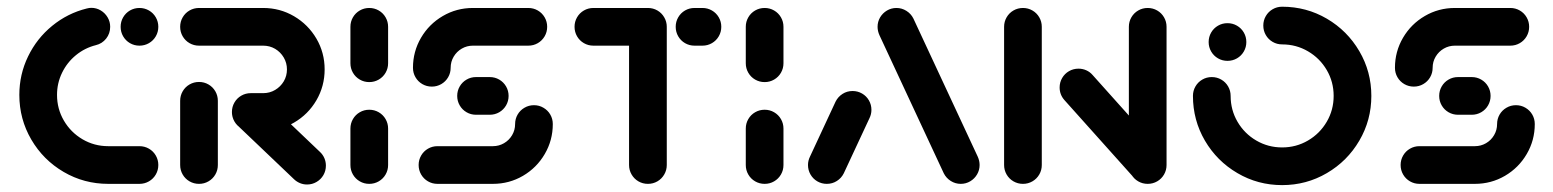

<svg xmlns="http://www.w3.org/2000/svg" viewBox="-20 -542 4577 566"><path d="M37 -262.2Q37 -322.6 62.8 -375.7Q88.5 -428.9 133.9 -465.9Q179.3 -503 235.9 -517Q243.3 -518.9 249.3 -518.9Q264.1 -518.9 276.9 -511.3Q289.6 -503.7 297.2 -490.9Q304.8 -478.1 304.8 -463Q304.8 -443.3 293 -428.3Q281.1 -413.3 262.6 -408.9Q230 -400.7 203.9 -379.4Q177.8 -358.1 163 -327.6Q148.1 -297 148.1 -262.2Q148.1 -221.1 168.3 -186.5Q188.5 -151.9 223.1 -131.5Q257.8 -111.1 298.9 -111.1H391.1Q406.3 -111.1 419.1 -103.7Q431.9 -96.3 439.3 -83.5Q446.7 -70.7 446.7 -55.6Q446.7 -40.4 439.3 -27.6Q431.9 -14.8 419.1 -7.4Q406.3 0 391.1 0H298.9Q227.8 0 167.6 -35.2Q107.4 -70.4 72.2 -130.7Q37 -191.1 37 -262.2ZM335.6 -463Q335.6 -478.1 343 -490.9Q350.4 -503.7 363.1 -511.1Q375.9 -518.5 391.1 -518.5Q406.3 -518.5 419.1 -511.1Q431.9 -503.7 439.3 -490.9Q446.7 -478.1 446.7 -463Q446.7 -447.8 439.3 -435Q431.9 -422.2 419.1 -414.8Q406.3 -407.4 391.1 -407.4Q375.9 -407.4 363.1 -414.8Q350.4 -422.2 343 -435Q335.6 -447.8 335.6 -463Z M566.7 0Q551.5 0 538.7 -7.4Q525.9 -14.8 518.5 -27.6Q511.1 -40.4 511.1 -55.6V-244.8Q511.1 -260 518.5 -272.8Q525.9 -285.6 538.7 -293Q551.5 -300.4 566.7 -300.4Q581.9 -300.4 594.6 -293Q607.4 -285.6 614.8 -272.8Q622.2 -260 622.2 -244.8V-55.6Q622.2 -40.4 614.8 -27.6Q607.4 -14.8 594.6 -7.4Q581.9 0 566.7 0ZM940.7 -53.7Q940.7 -38.5 933.3 -25.7Q925.9 -13 913.1 -5.6Q900.4 1.9 885.2 1.9Q874.1 1.9 864.3 -2.2Q854.4 -6.3 846.7 -13.7L681.1 -171.5Q673 -179.6 668.3 -189.8Q663.7 -200 663.7 -211.9Q663.7 -227 671.1 -239.8Q678.5 -252.6 691.3 -260Q704.1 -267.4 719.3 -267.4Q730 -267.4 740 -263.3Q750 -259.3 757.4 -252.2L923.7 -93.7Q931.9 -85.9 936.3 -75.6Q940.7 -65.2 940.7 -53.7ZM663.7 -211.9Q663.7 -227 671.1 -239.8Q678.5 -252.6 691.3 -260Q704.1 -267.4 719.3 -267.4H755.9Q775.2 -267.4 791.1 -276.9Q807 -286.3 816.5 -302.2Q825.9 -318.1 825.9 -337.4Q825.9 -356.3 816.5 -372.4Q807 -388.5 791.1 -398Q775.2 -407.4 755.9 -407.4H566.7Q551.5 -407.4 538.7 -414.8Q525.9 -422.2 518.5 -435Q511.1 -447.8 511.1 -463Q511.1 -478.1 518.5 -490.9Q525.9 -503.7 538.7 -511.1Q551.5 -518.5 566.7 -518.5H755.9Q805.2 -518.5 846.9 -494.1Q888.5 -469.6 912.8 -428.1Q937 -386.7 937 -337.4Q937 -288.1 912.8 -246.5Q888.5 -204.8 846.9 -180.6Q805.2 -156.3 755.9 -156.3H719.3Q704.1 -156.3 691.3 -163.7Q678.5 -171.1 671.1 -183.9Q663.7 -196.7 663.7 -211.9Z M1068.5 0Q1053.3 0 1040.6 -7.4Q1027.8 -14.8 1020.4 -27.6Q1013 -40.4 1013 -55.6V-163Q1013 -178.1 1020.4 -190.9Q1027.8 -203.7 1040.6 -211.1Q1053.3 -218.5 1068.5 -218.5Q1083.7 -218.5 1096.5 -211.1Q1109.3 -203.7 1116.7 -190.9Q1124.1 -178.1 1124.1 -163V-55.6Q1124.1 -40.4 1116.7 -27.6Q1109.3 -14.8 1096.5 -7.4Q1083.7 0 1068.5 0ZM1068.5 -300Q1053.3 -300 1040.6 -307.4Q1027.8 -314.8 1020.4 -327.6Q1013 -340.4 1013 -355.6V-463Q1013 -478.1 1020.4 -490.9Q1027.8 -503.7 1040.6 -511.1Q1053.3 -518.5 1068.5 -518.5Q1083.7 -518.5 1096.5 -511.1Q1109.3 -503.7 1116.7 -490.9Q1124.1 -478.1 1124.1 -463V-355.6Q1124.1 -340.4 1116.7 -327.6Q1109.3 -314.8 1096.5 -307.4Q1083.7 -300 1068.5 -300Z M1554.1 -231.9Q1569.3 -231.9 1582 -224.4Q1594.8 -217 1602.2 -204.3Q1609.6 -191.5 1609.6 -176.3Q1609.6 -128.5 1585.9 -88Q1562.2 -47.4 1521.7 -23.7Q1481.1 0 1433 0H1269.6Q1254.4 0 1241.7 -7.4Q1228.9 -14.8 1221.5 -27.6Q1214.1 -40.4 1214.1 -55.6Q1214.1 -70.7 1221.5 -83.5Q1228.9 -96.3 1241.7 -103.7Q1254.4 -111.1 1269.6 -111.1H1433Q1450.7 -111.1 1465.7 -119.8Q1480.7 -128.5 1489.6 -143.5Q1498.5 -158.5 1498.5 -176.3Q1498.5 -191.5 1505.9 -204.3Q1513.3 -217 1526.1 -224.4Q1538.9 -231.9 1554.1 -231.9ZM1479.3 -259.3Q1479.3 -244.1 1471.9 -231.3Q1464.4 -218.5 1451.7 -211.1Q1438.9 -203.7 1423.7 -203.7H1383.3Q1368.1 -203.7 1355.4 -211.1Q1342.6 -218.5 1335.2 -231.3Q1327.8 -244.1 1327.8 -259.3Q1327.8 -274.4 1335.2 -287.2Q1342.6 -300 1355.4 -307.4Q1368.1 -314.8 1383.3 -314.8H1423.7Q1438.9 -314.8 1451.7 -307.4Q1464.4 -300 1471.9 -287.2Q1479.3 -274.4 1479.3 -259.3ZM1253 -286.7Q1237.8 -286.7 1225 -294.1Q1212.2 -301.5 1204.8 -314.3Q1197.4 -327 1197.4 -342.2Q1197.4 -390 1221.1 -430.6Q1244.8 -471.1 1285.4 -494.8Q1325.9 -518.5 1374.1 -518.5H1537.4Q1552.6 -518.5 1565.4 -511.1Q1578.1 -503.7 1585.6 -490.9Q1593 -478.1 1593 -463Q1593 -447.8 1585.6 -435Q1578.1 -422.2 1565.4 -414.8Q1552.6 -407.4 1537.4 -407.4H1374.1Q1356.3 -407.4 1341.3 -398.7Q1326.3 -390 1317.4 -375Q1308.5 -360 1308.5 -342.2Q1308.5 -327 1301.1 -314.3Q1293.7 -301.5 1280.9 -294.1Q1268.1 -286.7 1253 -286.7Z M1945.6 -461.5V-55.6Q1945.6 -40.4 1938.1 -27.6Q1930.7 -14.8 1918 -7.4Q1905.2 0 1890 0Q1874.8 0 1862 -7.4Q1849.3 -14.8 1841.9 -27.6Q1834.4 -40.4 1834.4 -55.6V-461.5ZM1673.7 -463Q1673.7 -478.1 1681.1 -490.9Q1688.5 -503.7 1701.3 -511.1Q1714.1 -518.5 1729.3 -518.5H1890Q1905.2 -518.5 1918 -511.1Q1930.7 -503.7 1938.1 -490.9Q1945.6 -478.1 1945.6 -463Q1945.6 -447.8 1938.1 -435Q1930.7 -422.2 1918 -414.8Q1905.2 -407.4 1890 -407.4H1729.3Q1714.1 -407.4 1701.3 -414.8Q1688.5 -422.2 1681.1 -435Q1673.7 -447.8 1673.7 -463ZM1971.9 -463Q1971.9 -478.1 1979.3 -490.9Q1986.7 -503.7 1999.4 -511.1Q2012.2 -518.5 2027.4 -518.5H2050.7Q2065.9 -518.5 2078.7 -511.1Q2091.5 -503.7 2098.9 -490.9Q2106.3 -478.1 2106.3 -463Q2106.3 -447.8 2098.9 -435Q2091.5 -422.2 2078.7 -414.8Q2065.9 -407.4 2050.7 -407.4H2027.4Q2012.2 -407.4 1999.4 -414.8Q1986.7 -422.2 1979.3 -435Q1971.9 -447.8 1971.9 -463Z M2234.1 0Q2218.9 0 2206.1 -7.4Q2193.3 -14.8 2185.9 -27.6Q2178.5 -40.4 2178.5 -55.6V-163Q2178.5 -178.1 2185.9 -190.9Q2193.3 -203.7 2206.1 -211.1Q2218.9 -218.5 2234.1 -218.5Q2249.3 -218.5 2262 -211.1Q2274.8 -203.7 2282.2 -190.9Q2289.6 -178.1 2289.6 -163V-55.6Q2289.6 -40.4 2282.2 -27.6Q2274.8 -14.8 2262 -7.4Q2249.3 0 2234.1 0ZM2234.1 -300Q2218.9 -300 2206.1 -307.4Q2193.3 -314.8 2185.9 -327.6Q2178.5 -340.4 2178.5 -355.6V-463Q2178.5 -478.1 2185.9 -490.9Q2193.3 -503.7 2206.1 -511.1Q2218.9 -518.5 2234.1 -518.5Q2249.3 -518.5 2262 -511.1Q2274.8 -503.7 2282.2 -490.9Q2289.6 -478.1 2289.6 -463V-355.6Q2289.6 -340.4 2282.2 -327.6Q2274.8 -314.8 2262 -307.4Q2249.3 -300 2234.1 -300Z M2417.4 0Q2402.2 0 2389.4 -7.4Q2376.7 -14.8 2369.3 -27.6Q2361.9 -40.4 2361.9 -55.6Q2361.9 -68.5 2367.8 -80.4L2443.3 -242.6Q2450.4 -256.7 2463.7 -265.2Q2477 -273.7 2493.3 -273.7Q2508.5 -273.7 2521.3 -266.3Q2534.1 -258.9 2541.5 -246.1Q2548.9 -233.3 2548.9 -218.1Q2548.9 -205.2 2543 -193.3L2467.4 -31.1Q2460.4 -17 2447 -8.5Q2433.7 0 2417.4 0ZM2867.8 -55.6Q2867.8 -40.7 2860.4 -28Q2853 -15.2 2840.2 -7.6Q2827.4 0 2812.2 0Q2796.3 0 2782.8 -8.5Q2769.3 -17 2762.2 -31.1L2572.6 -438.1Q2567 -450.4 2567 -463Q2567 -477.8 2574.4 -490.6Q2581.9 -503.3 2594.6 -510.9Q2607.4 -518.5 2622.6 -518.5Q2638.5 -518.5 2652 -510Q2665.6 -501.5 2672.6 -487.4L2862.2 -80.4Q2867.8 -68.1 2867.8 -55.6Z M2995.6 0Q2980.4 0 2967.6 -7.4Q2954.8 -14.8 2947.4 -27.6Q2940 -40.4 2940 -55.6V-463Q2940 -478.1 2947.4 -490.9Q2954.8 -503.7 2967.6 -511.1Q2980.4 -518.5 2995.6 -518.5Q3010.7 -518.5 3023.5 -511.1Q3036.3 -503.7 3043.7 -490.9Q3051.1 -478.1 3051.1 -463V-55.6Q3051.1 -40.4 3043.7 -27.6Q3036.3 -14.8 3023.5 -7.4Q3010.7 0 2995.6 0ZM3103.7 -284.1Q3103.7 -299.3 3111.1 -312Q3118.5 -324.8 3131.3 -332.2Q3144.1 -339.6 3159.3 -339.6Q3171.5 -339.6 3182.2 -334.8Q3193 -330 3200.7 -321.1L3409.3 -88.1L3326.3 -14.1L3117.8 -247Q3103.7 -263 3103.7 -284.1ZM3363.3 0Q3348.1 0 3335.4 -7.4Q3322.6 -14.8 3315.2 -27.6Q3307.8 -40.4 3307.8 -55.6V-463Q3307.8 -478.1 3315.2 -490.9Q3322.6 -503.7 3335.4 -511.1Q3348.1 -518.5 3363.3 -518.5Q3378.5 -518.5 3391.3 -511.1Q3404.1 -503.7 3411.5 -490.9Q3418.9 -478.1 3418.9 -463V-55.6Q3418.9 -40.4 3411.5 -27.6Q3404.1 -14.8 3391.3 -7.4Q3378.5 0 3363.3 0Z M3543 -418.1Q3543 -433.3 3550.4 -446.1Q3557.8 -458.9 3570.6 -466.3Q3583.3 -473.7 3598.5 -473.7Q3613.7 -473.7 3626.5 -466.3Q3639.3 -458.9 3646.7 -446.1Q3654.1 -433.3 3654.1 -418.1Q3654.1 -403 3646.7 -390.2Q3639.3 -377.4 3626.5 -370Q3613.7 -362.6 3598.5 -362.6Q3583.3 -362.6 3570.6 -370Q3557.8 -377.4 3550.4 -390.2Q3543 -403 3543 -418.1ZM3704.1 -466.7Q3704.1 -481.9 3711.5 -494.6Q3718.9 -507.4 3731.7 -514.8Q3744.4 -522.2 3759.6 -522.2Q3831.1 -522.2 3891.5 -486.9Q3951.9 -451.5 3987.2 -391.1Q4022.6 -330.7 4022.6 -259.3Q4022.6 -187.8 3987.2 -127.4Q3951.9 -67 3891.5 -31.7Q3831.1 3.7 3759.6 3.7Q3688.1 3.7 3627.8 -31.7Q3567.4 -67 3532 -127.4Q3496.7 -187.8 3496.7 -259.3Q3496.7 -274.4 3504.1 -287.2Q3511.5 -300 3524.3 -307.4Q3537 -314.8 3552.2 -314.8Q3567.4 -314.8 3580.2 -307.4Q3593 -300 3600.4 -287.2Q3607.8 -274.4 3607.8 -259.3Q3607.8 -217.8 3628.1 -183Q3648.5 -148.1 3683.3 -127.8Q3718.1 -107.4 3759.6 -107.4Q3801.1 -107.4 3835.9 -127.8Q3870.7 -148.1 3891.1 -183Q3911.5 -217.8 3911.5 -259.3Q3911.5 -300.7 3891.1 -335.6Q3870.7 -370.4 3835.9 -390.7Q3801.1 -411.1 3759.6 -411.1Q3744.4 -411.1 3731.7 -418.5Q3718.9 -425.9 3711.5 -438.7Q3704.1 -451.5 3704.1 -466.7Z M4448.9 -231.9Q4464.1 -231.9 4476.9 -224.4Q4489.6 -217 4497 -204.3Q4504.4 -191.5 4504.4 -176.3Q4504.4 -128.5 4480.7 -88Q4457 -47.4 4416.5 -23.7Q4375.9 0 4327.8 0H4164.4Q4149.3 0 4136.5 -7.4Q4123.7 -14.8 4116.3 -27.6Q4108.9 -40.4 4108.9 -55.6Q4108.9 -70.7 4116.3 -83.5Q4123.7 -96.3 4136.5 -103.7Q4149.3 -111.1 4164.4 -111.1H4327.8Q4345.6 -111.1 4360.6 -119.8Q4375.6 -128.5 4384.4 -143.5Q4393.3 -158.5 4393.3 -176.3Q4393.3 -191.5 4400.7 -204.3Q4408.1 -217 4420.9 -224.4Q4433.7 -231.9 4448.9 -231.9ZM4374.1 -259.3Q4374.1 -244.1 4366.7 -231.3Q4359.3 -218.5 4346.5 -211.1Q4333.7 -203.7 4318.5 -203.7H4278.1Q4263 -203.7 4250.2 -211.1Q4237.4 -218.5 4230 -231.3Q4222.6 -244.1 4222.6 -259.3Q4222.6 -274.4 4230 -287.2Q4237.4 -300 4250.2 -307.4Q4263 -314.8 4278.1 -314.8H4318.5Q4333.7 -314.8 4346.5 -307.4Q4359.3 -300 4366.7 -287.2Q4374.1 -274.4 4374.1 -259.3ZM4147.8 -286.7Q4132.6 -286.7 4119.8 -294.1Q4107 -301.5 4099.6 -314.3Q4092.2 -327 4092.2 -342.2Q4092.2 -390 4115.9 -430.6Q4139.6 -471.1 4180.2 -494.8Q4220.7 -518.5 4268.9 -518.5H4432.2Q4447.4 -518.5 4460.2 -511.1Q4473 -503.7 4480.4 -490.9Q4487.8 -478.1 4487.8 -463Q4487.8 -447.8 4480.4 -435Q4473 -422.2 4460.2 -414.8Q4447.4 -407.4 4432.2 -407.4H4268.9Q4251.1 -407.4 4236.1 -398.7Q4221.1 -390 4212.2 -375Q4203.3 -360 4203.3 -342.2Q4203.3 -327 4195.9 -314.3Q4188.5 -301.5 4175.7 -294.1Q4163 -286.7 4147.8 -286.7Z"/></svg>

Font: 26F Galaxy Hebrew Black
Style: Regular
Weight: 900
Designer: C₂₉H₂₅N₃O₅
Version: Version 1.000